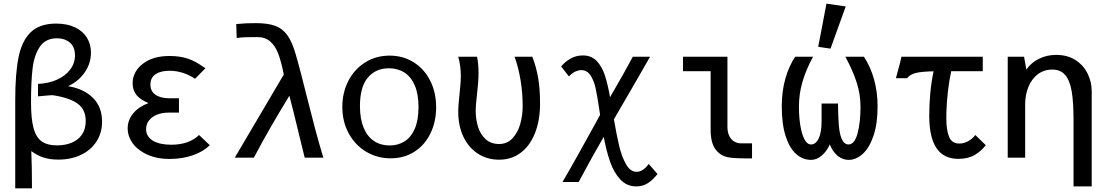

<svg xmlns="http://www.w3.org/2000/svg" viewBox="-20 -859 6040 1046"><path d="M286 -730.5Q346 -730.5 388.8 -710Q431.5 -689.5 453.5 -653.8Q475.5 -618 475.5 -572.5Q475.5 -514 441.8 -465Q408 -416 351 -389.5Q436.5 -375.5 486.2 -326Q536 -276.5 536 -196.5Q536 -135 505.5 -88Q475 -41 421 -15.2Q367 10.5 298 10.5Q251.5 10.5 216.5 -1Q181.5 -12.5 150.5 -36Q154 59 154 130.5V167H63V-314Q63 -459 81.2 -548.2Q99.5 -637.5 148 -684Q196.5 -730.5 286 -730.5ZM447 -199.5Q447 -262 403.5 -294Q360 -326 269.5 -340L262.5 -340.5Q260 -340.5 230 -338L187 -334V-402Q243 -404 289 -424.2Q335 -444.5 361.8 -479.2Q388.5 -514 388.5 -557.5Q388.5 -603.5 360.5 -627Q332.5 -650.5 291 -650.5Q228 -650.5 197 -604.2Q166 -558 157.5 -486.2Q149 -414.5 149 -301Q149 -212.5 162.5 -162Q176 -111.5 206.5 -89.2Q237 -67 291.5 -67Q334.5 -67 369.8 -81.2Q405 -95.5 426 -125.2Q447 -155 447 -199.5Z M743.5 -39Q710.5 -62 693 -93.8Q675.5 -125.5 675.5 -159Q675.5 -205.5 706 -241.8Q736.5 -278 789 -297.5Q744.5 -315.5 723.5 -341.5Q702.5 -367.5 702.5 -405.5Q702.5 -438 718 -466Q733.5 -494 761.5 -514Q815.5 -554 903 -554Q958 -554 1000.5 -540.5Q1024 -533 1046 -521Q1068 -509 1099 -487L1042.5 -429.5Q1012 -451 976.2 -462.2Q940.5 -473.5 903 -473.5Q856.5 -473.5 828 -455Q799.5 -436.5 799.5 -398Q799.5 -361.5 827.5 -342.5Q855.5 -323.5 904 -323.5H955V-245.5H898Q865 -245.5 837.2 -235Q809.5 -224.5 792.8 -204Q776 -183.5 776 -156Q776 -114.5 813.2 -92.5Q850.5 -70.5 912 -70.5Q1010 -70.5 1064.5 -123.5L1123 -68Q1088.5 -33.5 1030.8 -13.2Q973 7 903.5 7Q808 7 743.5 -39Z M1446.5 -318 1526 -453Q1512.5 -522.5 1496 -566Q1479.5 -609.5 1452 -633.2Q1424.5 -657 1382 -657Q1338.5 -657 1316.2 -656.2Q1294 -655.5 1269.5 -652L1267 -728Q1299.5 -731 1321.2 -732Q1343 -733 1374 -733Q1439.5 -733 1479.2 -718.2Q1519 -703.5 1545 -667.8Q1571 -632 1590.5 -565Q1604 -519 1619.5 -459.2Q1635 -399.5 1649.5 -341Q1676.5 -233.5 1696.8 -157.2Q1717 -81 1741.5 0H1640L1613.5 -108Q1577.5 -258 1556.5 -337.5Q1499.5 -244 1455.2 -167.2Q1411 -90.5 1363 0H1259Q1376 -197 1446.5 -318Z M1845 -276.5Q1845 -355 1878 -418.8Q1911 -482.5 1969.8 -519.2Q2028.5 -556 2102.5 -556Q2175.5 -556 2233.2 -520Q2291 -484 2323.5 -420Q2356 -356 2356 -275Q2356 -196 2325.2 -132.5Q2294.5 -69 2238.2 -32.8Q2182 3.5 2108.5 3.5Q2035.5 3.5 1975.2 -32.2Q1915 -68 1880 -132Q1845 -196 1845 -276.5ZM2260 -275.5Q2260 -346 2239.8 -393.2Q2219.5 -440.5 2183.2 -463.8Q2147 -487 2098.5 -487Q2027 -487 1984 -436.2Q1941 -385.5 1941 -281.5Q1941 -211 1961.2 -162.8Q1981.5 -114.5 2018 -90.5Q2054.5 -66.5 2102.5 -66.5Q2148.5 -66.5 2184 -88.8Q2219.5 -111 2239.8 -158Q2260 -205 2260 -275.5Z M2476.5 -250Q2476.5 -272 2478.8 -297.5Q2481 -323 2483.5 -347Q2486 -371.5 2488.2 -397Q2490.5 -422.5 2490.5 -445Q2490.5 -500.5 2476.5 -550H2579Q2587 -510 2587 -461Q2587 -413.5 2578 -338.5Q2571.5 -283 2571.5 -258Q2571.5 -209 2584.5 -167.5Q2597.5 -126 2626.2 -100.2Q2655 -74.5 2699.5 -74.5Q2743 -74.5 2772 -105.5Q2801 -136.5 2814.2 -183.5Q2827.5 -230.5 2827.5 -280Q2827.5 -351.5 2816.2 -420.8Q2805 -490 2783.5 -550H2880Q2901.5 -494.5 2911.8 -434.5Q2922 -374.5 2922 -300V-284Q2920.5 -197 2893 -130Q2865.5 -63 2815.8 -26Q2766 11 2699 11Q2635 11 2584.5 -21.2Q2534 -53.5 2505.2 -112.8Q2476.5 -172 2476.5 -250Z M3269 -113.5Q3209.5 -11.5 3132.5 132.5H3044.5Q3088 58 3136.2 -28.5Q3184.5 -115 3221.5 -182.5L3249 -233Q3246 -252 3245 -261.5Q3234 -336.5 3224.8 -378.5Q3215.5 -420.5 3196.8 -448.8Q3178 -477 3146 -477Q3132 -477 3114.5 -469.2Q3097 -461.5 3079.5 -442.5L3037 -497Q3057.5 -522 3087.8 -539.5Q3118 -557 3155.5 -557Q3202 -557 3231 -526.5Q3260 -496 3275.5 -448Q3291 -400 3303.5 -329.5Q3352 -413.5 3374.2 -452.8Q3396.5 -492 3411.5 -520.5L3427.5 -550H3521.5L3450.5 -426L3324.5 -209Q3339.5 -121.5 3353.5 -63Q3367.5 -4.5 3390.8 36.2Q3414 77 3448 77Q3466.5 77 3483.8 65.2Q3501 53.5 3514 34L3562 89Q3537.5 120.5 3510.2 138.5Q3483 156.5 3446.5 156.5Q3394.5 156.5 3359.2 118.5Q3324 80.5 3303.8 22.2Q3283.5 -36 3269 -113.5Z M3851.5 -151.5V-471H3701V-550H3943V-168.5Q3943 -137.5 3953.5 -117.5Q3964 -97.5 3980 -88Q3996 -78.5 4014 -78H4077V4H4056.5Q3978.5 4 3947 -2Q3903 -10.5 3877.2 -46.5Q3851.5 -82.5 3851.5 -151.5Z M4239 -280Q4239 -361.5 4258.5 -430.2Q4278 -499 4312 -550H4409.5Q4371.5 -480.5 4352 -414Q4332.5 -347.5 4332.5 -277.5Q4332.5 -224.5 4339.8 -177.8Q4347 -131 4361.8 -101.5Q4376.5 -72 4398.5 -72Q4424.5 -72 4440.2 -104.8Q4456 -137.5 4456 -201V-295H4545.5Q4545.5 -250 4548 -207.5Q4552.5 -72 4603 -72Q4635.5 -72 4651.8 -132Q4668 -192 4668 -277.5Q4668 -345 4647.2 -409.5Q4626.5 -474 4585.5 -550H4686.5Q4720.5 -499.5 4740.8 -429.8Q4761 -360 4761 -280Q4761 -183.5 4738.2 -117.8Q4715.5 -52 4679.5 -20Q4643.5 12 4603 12Q4570.5 12 4543.5 -10.2Q4516.5 -32.5 4500.5 -72Q4483.5 -33.5 4456.2 -10.8Q4429 12 4398.5 12Q4354 12 4318 -19.2Q4282 -50.5 4260.5 -116.2Q4239 -182 4239 -280ZM4587.5 -824 4504.5 -594 4437.5 -604 4482.5 -839Z M4873.5 -480Q4885.5 -522.5 4891 -550H5334V-471H5162Q5150.5 -417 5144 -359.2Q5137.5 -301.5 5136 -251Q5135.5 -239 5135.5 -214Q5135.5 -152 5150.2 -114.5Q5165 -77 5206.5 -77Q5231.5 -77 5254.8 -90Q5278 -103 5293.5 -123.5L5350.5 -68Q5325 -35 5289 -14.2Q5253 6.5 5200.5 6.5Q5042.5 6.5 5042.5 -227.5Q5042.5 -360.5 5066 -470.5Q5004 -469.5 4970.8 -461.8Q4937.5 -454 4922 -433H4861Z M5713 -480Q5667 -480 5633.5 -454.2Q5600 -428.5 5582.5 -385.2Q5565 -342 5565 -291V0H5470V-151V-277V-550H5559L5571.5 -480Q5597.5 -518 5640.5 -539Q5683.5 -560 5733.5 -560Q5795.5 -560 5839.2 -531.8Q5883 -503.5 5905.2 -458Q5927.5 -412.5 5927.5 -362V156.5H5828.5V-206Q5828.5 -301 5818.8 -360Q5809 -419 5783.8 -449.5Q5758.5 -480 5713 -480Z"/></svg>

Font: JuliaMono Medium
Style: Regular
Weight: 500
Monospace: yes
Designer: cormullion
Foundry: corm
Version: Version 0.054; ttfautohint (v1.8.4)